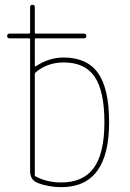

<svg xmlns="http://www.w3.org/2000/svg" viewBox="-20 -770 540 800"><path d="M125 -460V-41Q125 -36.1 129.9 -34.2Q175.8 -9.8 235.4 -9.8Q327.1 -9.8 371.1 -70.8Q415 -131.8 415 -259.8Q415 -390.6 374.5 -450.2Q334 -509.8 245.1 -509.8Q177.7 -509.8 128.9 -468.8Q125 -465.8 125 -460ZM19.5 -610.4Q9.8 -610.4 9.8 -620.1Q9.8 -629.9 19.5 -629.9H99.6Q104.5 -629.9 105.5 -634.8V-740.2Q105.5 -750 115.2 -750Q125 -750 125 -740.2V-634.8Q125 -629.9 129.9 -629.9H330.1Q339.8 -629.9 339.8 -620.1Q339.8 -610.4 330.1 -610.4H129.9Q125 -610.4 125 -605.5V-496.1Q125 -492.2 129.9 -494.1Q183.6 -530.3 245.1 -530.3Q342.8 -530.3 388.7 -465.3Q434.6 -400.4 434.6 -259.8Q434.6 9.8 235.4 9.8Q182.6 9.8 136.7 -7.8Q104.5 -20.5 105.5 -59.6V-605.5Q105.5 -610.4 99.6 -610.4Z"/></svg>

Font: Rounded Mgen+ 1mn thin
Style: Regular
Weight: 100
Designer: [Source Han Sans]
Ryoko NISHIZUKA  (kana & ideographs); Paul D. Hunt (Latin, Greek & Cyrillic); Wenlong ZHANG  (bopomofo
Version: Version 1.059.20150602